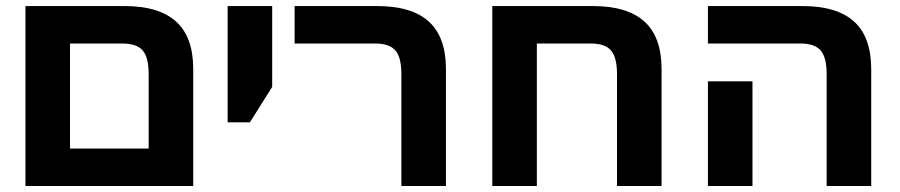

<svg xmlns="http://www.w3.org/2000/svg" viewBox="-20 -622 3008 642"><path d="M65.1 0V-601.8H395.6Q511.4 -601.8 568.7 -550Q626.1 -498.1 626.1 -391.2V0ZM214.1 -125.3H477.1V-374.2Q477.1 -430.4 456.9 -453.5Q436.7 -476.5 389.6 -476.5H214.1Z M741.1 -213V-601.8H890.1V-331.5L815.6 -213Z M1322.1 0V-374.2Q1322.1 -430.4 1301.9 -453.5Q1281.7 -476.5 1234.6 -476.5H965.1V-601.8H1240.6Q1356.4 -601.8 1413.7 -550Q1471.1 -498.1 1471.1 -391.2V0Z M1961.6 -601.8Q2077.4 -601.8 2134.7 -550Q2192.1 -498.1 2192.1 -391.2V0H2043.1V-374.2Q2043.1 -430.4 2022.9 -453.5Q2002.7 -476.5 1955.6 -476.5H1775.1V0H1626.1V-601.8Z M2744.1 0V-374.2Q2744.1 -430.4 2723.9 -453.5Q2703.7 -476.5 2656.6 -476.5H2347.1V-601.8H2662.6Q2778.4 -601.8 2835.7 -550Q2893.1 -498.1 2893.1 -391.2V0ZM2347.1 0V-350.1H2496.1V0Z"/></svg>

Font: Noto Sans Hebrew
Style: Regular
Weight: 400
Designer: Monotype Design Team
Foundry: Monotype Imaging Inc.
Version: Version 2.003;January 10, 2023;FontCreator 14.0.0.2877 64-bi